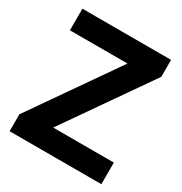

<svg xmlns="http://www.w3.org/2000/svg" viewBox="-167 -838 913 962"><g transform="rotate(30 289.5 -357.0)"><path d="M555 0H24V-98L366 -589H33V-714H546V-616L204 -125H555Z"/></g></svg>

Font: Noto Sans Hanifi Rohingya
Style: Regular
Weight: 400
Designer: Monotype Design Team and DaltonMaag
Foundry: Google LLC
Version: Version 2.101